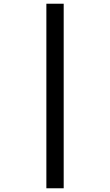

<svg xmlns="http://www.w3.org/2000/svg" viewBox="-20 -778 591 1031"><path d="M229 -758H322V233H229Z"/></svg>

Font: Noto Sans New Tai Lue Semibold
Style: Regular
Weight: 400
Designer: Monotype Design Team
Foundry: Monotype Imaging Inc.
Version: Version 2.004; ttfautohint (v1.8.4.7-5d5b)